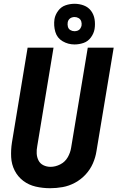

<svg xmlns="http://www.w3.org/2000/svg" viewBox="-20 -987 621 1015"><path d="M245 8Q278 8 311.5 2Q345 -4 376.5 -21Q408 -38 432.5 -64.5Q457 -91 471 -123Q485 -155 490 -188L581 -735H444L356 -206Q352 -180 338 -155.5Q324 -131 298.5 -118Q273 -105 247 -105Q227 -105 209.5 -113.5Q192 -122 183.5 -139Q175 -156 174 -175.5Q173 -195 177 -215L263 -735H126L43 -233Q37 -194 39 -156Q41 -118 57.5 -85.5Q74 -53 103 -31Q132 -9 169 -0.5Q206 8 245 8ZM374 -752Q398 -752 421.5 -760Q445 -768 460.5 -789Q476 -810 480 -834Q484 -860 480 -885Q476 -910 461.5 -929.5Q447 -949 423.5 -958Q400 -967 374 -967Q350 -967 326.5 -959Q303 -951 287.5 -930Q272 -909 268 -886Q263 -851 272.5 -818.5Q282 -786 311 -769Q340 -752 374 -752ZM374 -822Q362 -822 352 -828Q342 -834 339 -845.5Q336 -857 338 -869Q339 -877 344.5 -884Q350 -891 358 -894Q366 -897 374 -897Q386 -897 396 -891Q406 -885 409.5 -874Q413 -863 411 -851Q409 -843 404 -835.5Q399 -828 390.5 -825Q382 -822 374 -822Z"/></svg>

Font: Iosevka Sparkle XBdObl
Style: Regular
Weight: 800
Italic angle: -9°
Designer: Belleve Invis
Foundry: Belleve Invis
Version: Version 4.5.0; ttfautohint (v1.8.3)